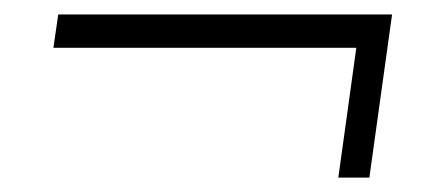

<svg xmlns="http://www.w3.org/2000/svg" viewBox="-20 -425 597 269"><path d="M454 -176.2 479.2 -358H54.8L61.6 -404.7H529.3L497.5 -176.2Z"/></svg>

Font: Alumni Sans SC Thin
Style: Italic
Weight: 100
Italic angle: -8°
Designer: Robert E. Leuschke
Foundry: Robert E. Leuschke
Version: Version 1.016